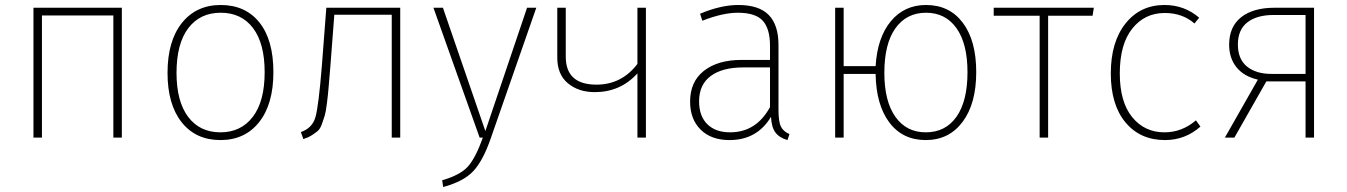

<svg xmlns="http://www.w3.org/2000/svg" viewBox="-20 -551 5397 769"><path d="M434 -489H148V0H114V-520H468V0H434Z M687 -259Q687 -145 733.5 -83Q780 -21 863 -21Q945 -21 992.5 -83Q1040 -145 1040 -262Q1040 -377 993.5 -438.5Q947 -500 864 -500Q781 -500 734 -438Q687 -376 687 -259ZM864 -531Q963 -531 1019 -461Q1075 -391 1075 -262Q1075 -134 1018 -62Q961 10 863 10Q764 10 707.5 -61.5Q651 -133 651 -259Q651 -387 708.5 -459Q766 -531 864 -531Z M1583 -520V0H1549V-492H1319L1303 -283Q1298 -226 1296 -200Q1294 -174 1289.5 -138Q1285 -102 1280.5 -87.5Q1276 -73 1269 -53.5Q1262 -34 1251.5 -25.5Q1241 -17 1227.5 -8.5Q1214 0 1195 6L1185 -22Q1231 -38 1243.5 -82Q1256 -126 1269 -286L1287 -520Z M2128 -520 1946 2Q1915 92 1876 134Q1837 176 1755 198L1751 171Q1824 150 1854.5 115.5Q1885 81 1914 0H1901L1716 -520H1754L1924 -26L2091 -520Z M2567 -520V0H2533V-257Q2465 -182 2362 -182Q2297 -182 2254.5 -217.5Q2212 -253 2212 -320V-520H2246V-324Q2246 -212 2369 -212Q2470 -212 2533 -295V-520Z M2904 -21Q3009 -21 3064 -122V-281H2957Q2873 -281 2826.5 -246.5Q2780 -212 2780 -145Q2780 -86 2813 -53.5Q2846 -21 2904 -21ZM3098 -371V-111Q3098 -63 3108 -43.5Q3118 -24 3142 -14L3134 10Q3102 1 3086 -20Q3070 -41 3068 -83Q3012 10 2902 10Q2828 10 2786 -32Q2744 -74 2744 -144Q2744 -224 2799.5 -267.5Q2855 -311 2950 -311H3064V-368Q3064 -436 3035 -468Q3006 -500 2935 -500Q2875 -500 2793 -468L2784 -496Q2867 -531 2937 -531Q3020 -531 3059 -491Q3098 -451 3098 -371Z M3688 -21Q3767 -21 3811 -83.5Q3855 -146 3855 -262Q3855 -376 3811 -438Q3767 -500 3689 -500Q3611 -500 3566.5 -438Q3522 -376 3522 -259Q3522 -146 3566 -83.5Q3610 -21 3688 -21ZM3689 -531Q3783 -531 3836.5 -459.5Q3890 -388 3890 -262Q3890 -136 3835.5 -63Q3781 10 3688 10Q3595 10 3542 -60.5Q3489 -131 3487 -255H3359V0H3325V-520H3359V-286H3487Q3494 -401 3548 -466Q3602 -531 3689 -531Z M4356 -488H4178V0H4144V-488H3960V-520H4361Z M4644 -531Q4724 -531 4783 -480L4764 -457Q4716 -499 4645 -499Q4565 -499 4515 -436.5Q4465 -374 4465 -257Q4465 -143 4514.5 -82Q4564 -21 4644 -21Q4714 -21 4770 -69L4788 -44Q4727 10 4646 10Q4547 10 4488 -60.5Q4429 -131 4429 -257Q4429 -383 4488 -457Q4547 -531 4644 -531Z M5209 -255V-491H5084H5081Q5014 -491 4976 -461.5Q4938 -432 4938 -373Q4938 -314 4974.5 -284.5Q5011 -255 5072 -255ZM5243 -520V0H5209V-225H5052L4924 0H4886L5018 -232Q4962 -245 4932.5 -281.5Q4903 -318 4903 -372Q4903 -444 4951 -482Q4999 -520 5085 -520Z"/></svg>

Font: FiraSans
Style: Regular
Weight: 200
Designer: Carrois Corporate & Edenspiekermann AG
Foundry: Carrois Corporate GbR & Edenspiekermann AG
Version: Version 3.106;PS 003.106;hotconv 1.0.70;makeotf.lib2.5.58329